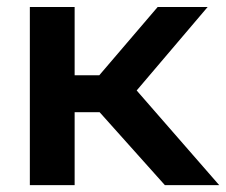

<svg xmlns="http://www.w3.org/2000/svg" viewBox="-20 -539 658 559"><path d="M197.3 -518.6H66.9V0H197.3ZM584.5 -518.6H439L269 -319.8H126.5V-212.4H324.2ZM460 0H618.2L333 -327.1L245.1 -240.2Z"/></svg>

Font: Roboto Flex
Style: wght 600 wdth 140 opsz 13.0 GRAD 0.00 slnt 0.00 XTRA 468 XOPQ 96 YOPQ 79 YTLC 514 YTUC 712 YTAS 750 YTDE -203.00 YTFI 738
Weight: 600
Width: 8
Designer: Berlow after Robertson
Foundry: Google
Version: Version 3.100